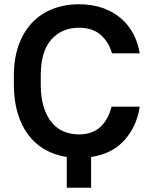

<svg xmlns="http://www.w3.org/2000/svg" viewBox="-20 -730 710 900"><path d="M293 6Q236 -3 190.5 -29Q145 -55 112.5 -98Q80 -141 62.5 -200.5Q45 -260 45 -334V-376Q45 -455 67 -517Q89 -579 129 -622Q169 -665 225.5 -687.5Q282 -710 350 -710Q412 -710 461.5 -692.5Q511 -675 547 -644Q583 -613 605 -571Q627 -529 635 -480H505Q490 -533 452 -566.5Q414 -600 350 -600Q270 -600 220.5 -544.5Q171 -489 171 -376V-334Q171 -274 184.5 -230Q198 -186 221.5 -157Q245 -128 278 -114Q311 -100 350 -100Q413 -100 450.5 -135Q488 -170 503 -230H635Q621 -137 563.5 -73Q506 -9 407 6V150H293Z"/></svg>

Font: PT Root UI Bold
Style: Regular
Weight: 700
Designer: Vitaly Kuzmin
Foundry: ParaType Ltd.
Version: Version 2.000G